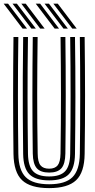

<svg xmlns="http://www.w3.org/2000/svg" viewBox="-36 -998 510 1028"><path d="M227.2 9.2Q127 9.2 82.4 -33Q37.8 -75.2 36.2 -174Q34.2 -322 34.2 -483.2Q34.2 -644.5 36.2 -800H62.2Q60 -648.2 60 -485.6Q60 -323 62.2 -174.2Q63.5 -87.2 101.8 -49.4Q140 -11.5 227.2 -11.5Q314 -11.5 352 -49.4Q390 -87.2 391.5 -174.2Q393.5 -322 393.5 -483.4Q393.5 -644.8 391.5 -800H417.2Q419.2 -648.5 419.4 -487.9Q419.5 -327.2 417.2 -174Q416 -75 371.4 -32.9Q326.8 9.2 227.2 9.2ZM227.2 -32.2Q153.5 -32.2 121.2 -65.1Q89 -98 88 -173.8Q86.8 -281.2 86.1 -381.2Q85.5 -481.2 86 -583.5Q86.5 -685.8 88 -800H113.8Q111.2 -632.2 111.5 -479.2Q111.8 -326.2 113.8 -174.8Q114.8 -109.5 140.9 -81.4Q167 -53.2 227.2 -53.2Q287 -53.2 313 -81.4Q339 -109.5 339.8 -174.8Q342 -325.2 342 -485Q342 -644.8 339.8 -800H365.5Q368 -629.5 367.8 -477.9Q367.5 -326.2 365.5 -173.8Q364.5 -98.2 332.6 -65.2Q300.8 -32.2 227.2 -32.2ZM227.2 -74Q181.5 -74 161 -97.2Q140.5 -120.5 139.5 -175.8Q137.5 -322.5 137.5 -483.6Q137.5 -644.8 139.5 -800H165.5Q163.5 -652.2 163.2 -495.5Q163 -338.8 165.8 -175.8Q166.2 -131 180.8 -112.9Q195.2 -94.8 227.2 -94.8Q258.5 -94.8 272.9 -112.9Q287.2 -131 288 -175.8Q290.5 -336 290.4 -491.1Q290.2 -646.2 288.2 -800H314Q316 -649.5 316 -487Q316 -324.5 314 -175.8Q313.2 -120.5 292.9 -97.2Q272.5 -74 227.2 -74ZM179.2 -845 78 -978.5H101.5L202.8 -845ZM84.8 -845 -16.5 -978.5H7L108.5 -845ZM132 -845 30.8 -978.5H54.2L155.8 -845ZM351 -845 249.5 -978.5H273.2L374.5 -845ZM256.5 -845 155.2 -978.5H178.8L280 -845ZM303.8 -845 202.5 -978.5H226L327.2 -845Z"/></svg>

Font: Big Shoulders Inline Display ExtraBold
Style: Regular
Weight: 800
Designer: Patric King
Foundry: XO Type Co
Version: Version 1.000